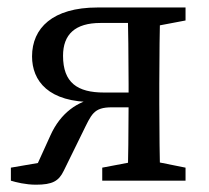

<svg xmlns="http://www.w3.org/2000/svg" viewBox="-20 -495 572 526"><path d="M9.8 0C23.4 4.2 50.3 11 78.4 11C123.9 11 141 1 154.5 -26.9L206.2 -132.2C230.6 -181.6 235.9 -201 286.4 -201H374.1V-241.5H264.9C192.2 -241.5 152.7 -268.3 152.7 -342.2C152.7 -400.8 185.9 -432.1 255.3 -432.1H374.1V-474.5H247.2C124 -474.5 67.8 -417.8 67.8 -340.6C67.8 -273.4 112.7 -214.2 237.7 -215.5L244.5 -226.3C193 -218.2 146.1 -185.9 118.4 -124.6L70.1 -18.3L115.7 -53.9L9.8 -35.7V0ZM329.3 0H419.4C417.4 -45 416.4 -146.1 416.4 -210V-264.5C416.4 -328.5 417.4 -429.5 419.4 -474.5H329.3C331.3 -429.5 332.3 -328.5 332.3 -264.5V-210C332.3 -146.1 331.3 -45 329.3 0ZM260.1 0H488.3V-35.7L388.6 -55.7H365.5L260.1 -35.7V0ZM374.1 -418.9H382.8L488.3 -438.9V-474.5H374.1V-418.9Z"/></svg>

Font: Source Serif Variable
Style: Regular
Weight: 389
Designer: Frank Grießhammer
Foundry: Adobe Systems Incorporated
Version: Version 3.001;hotconv 1.0.111;makeotfexe 2.5.65597